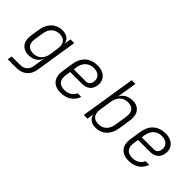

<svg xmlns="http://www.w3.org/2000/svg" viewBox="1 -1474 2397 2397"><g transform="rotate(45 1200.0 -275.0)"><path d="M96 180H244C359 180 434 119 452 9L540 -550H474L459 -455C454 -520 404 -560 326 -560C213 -560 130 -482 111 -358L92 -239C73 -117 131 -39 243 -39C322 -39 384 -78 410 -143L393 -38L386 9C374 80 327 120 255 120H106ZM268 -95C185 -95 143 -149 158 -237L177 -360C192 -449 249 -503 333 -503C417 -503 458 -448 443 -356L426 -241C411 -149 352 -95 268 -95Z M855 10C966 10 1047 -44 1077 -137H1011C992 -82 935 -48 864 -48C776 -48 734 -103 749 -194L759 -259H968C1053 -259 1108 -302 1120 -383C1136 -482 1067 -560 946 -560C815 -560 729 -484 708 -352L684 -198C664 -72 729 10 855 10ZM768 -314 774 -356C788 -449 848 -504 937 -504C1021 -504 1065 -451 1054 -383C1046 -336 1020 -314 977 -314Z M1475 10C1588 10 1668 -66 1689 -191L1715 -358C1734 -481 1676 -560 1566 -560C1485 -560 1424 -524 1397 -462L1416 -576L1441 -730H1375L1259 0H1325L1339 -90C1347 -28 1398 10 1475 10ZM1466 -47C1382 -47 1341 -101 1356 -193L1381 -356C1396 -448 1454 -503 1538 -503C1622 -503 1664 -453 1649 -358L1623 -191C1607 -97 1550 -47 1466 -47Z M2055 10C2166 10 2247 -44 2277 -137H2211C2192 -82 2135 -48 2064 -48C1976 -48 1934 -103 1949 -194L1959 -259H2168C2253 -259 2308 -302 2320 -383C2336 -482 2267 -560 2146 -560C2015 -560 1929 -484 1908 -352L1884 -198C1864 -72 1929 10 2055 10ZM1968 -314 1974 -356C1988 -449 2048 -504 2137 -504C2221 -504 2265 -451 2254 -383C2246 -336 2220 -314 2177 -314Z"/></g></svg>

Font: JetBrains Mono ExtraLight
Style: Italic
Weight: 240
Italic angle: -9°
Monospace: yes
Designer: Philipp Nurullin, Konstantin Bulenkov
Foundry: JetBrains
Version: Version 2.305